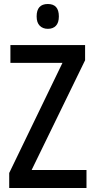

<svg xmlns="http://www.w3.org/2000/svg" viewBox="-20 -990 475 959"><path d="M412 -51H26V-126L292 -676H32V-765H405V-689L138 -141H412ZM219 -970Q274 -970 274 -908Q274 -877 259.5 -861.5Q245 -846 219 -846Q194 -846 178.5 -861.5Q163 -877 163 -908Q163 -970 219 -970Z"/></svg>

Font: Noto Sans Tamil UI Condensed Medium
Style: Regular
Weight: 500
Width: 3
Designer: Jelle Bosma - Monotype Design Team
Foundry: Monotype Imaging Inc.
Version: Version 2.004; ttfautohint (v1.8.4.7-5d5b)